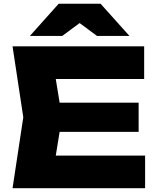

<svg xmlns="http://www.w3.org/2000/svg" viewBox="-20 -995 836 1015"><path d="M712.9 -297.9H162.2V-452.1H712.9ZM259.3 -76.4 173.5 -172.5H747.1V0H46.3L103.1 -375L46.3 -750H742.1V-577.5H173.5L259.3 -673.6L307.7 -375ZM511.6 -975.3 664.2 -805.2H492.5L352.2 -909.2H449.7L309.3 -805.2H138.1L290.3 -975.3Z"/></svg>

Font: Unbounded Variable
Style: Regular
Weight: 400
Designer: Luke Prowse, Jean-Baptiste Morizot, Fátima Lázaro, Florian Runge
Foundry: NaN
Version: Version 1.600;FEAKit 1.0